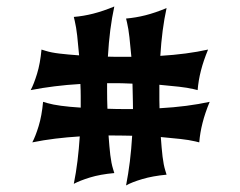

<svg xmlns="http://www.w3.org/2000/svg" viewBox="-20 -672 730 583"><path d="M73.2 -398.4Q83 -417 92.5 -448Q102.1 -479 106 -521.5L118.7 -517.6Q135.7 -512.2 160.9 -509.3Q186 -506.3 220.2 -503.9Q217.3 -537.6 214.4 -563.7Q211.4 -589.8 207 -608.4L204.1 -620.6Q233.4 -623 263.2 -630.6Q293 -638.2 327.1 -652.3Q319.8 -618.7 314.9 -580.8Q310.1 -543 307.6 -500Q318.8 -499.5 330.3 -499.5Q341.8 -499.5 354 -499.5H378.9Q376 -533.2 373 -559.1Q370.1 -585 365.7 -603.5L362.8 -615.7Q392.1 -618.2 421.9 -625.7Q451.7 -633.3 485.8 -647.5Q471.7 -583.5 466.8 -502.4Q547.9 -507.3 611.8 -521.5Q597.7 -487.3 590.1 -457.5Q582.5 -427.7 580.1 -398.4L567.9 -401.4Q549.3 -405.8 523.4 -408.7Q497.6 -411.6 463.9 -414.6V-389.6Q463.9 -380.4 463.9 -368.9Q463.9 -357.4 464.4 -343.3Q507.3 -345.7 545.2 -350.6Q583 -355.5 616.7 -362.8Q602.5 -328.6 595 -298.8Q587.4 -269 585 -239.7L572.8 -242.7Q554.2 -247.1 528.1 -250Q502 -252.9 468.3 -255.9Q470.7 -221.7 473.6 -196.5Q476.6 -171.4 481.9 -154.3L485.8 -141.6Q443.8 -137.7 411.9 -128.2Q379.9 -118.7 362.8 -108.9Q369.6 -144 374.3 -181.4Q378.9 -218.8 381.3 -259.8Q363.3 -260.3 355.7 -260.3Q348.1 -260.3 337.2 -260.5Q326.2 -260.7 309.6 -260.7Q312 -226.6 314.9 -201.4Q317.9 -176.3 323.2 -159.2L327.1 -146.5Q284.2 -142.6 253.2 -133.1Q222.2 -123.5 204.1 -113.8Q210.9 -147.5 215.3 -183.3Q219.7 -219.2 222.2 -257.8Q183.6 -255.4 147.7 -251Q111.8 -246.6 78.1 -239.7Q87.9 -258.3 97.4 -289.3Q106.9 -320.3 110.8 -362.8L124 -358.9Q155.8 -349.6 225.1 -345.2Q225.1 -362.8 225.1 -379.9Q225.1 -397 224.1 -417Q183.1 -414.6 145.8 -409.9Q108.4 -405.3 73.2 -398.4ZM382.3 -418Q370.6 -418.5 364 -418.7Q357.4 -418.9 350.6 -419.2Q343.8 -419.4 333.7 -419.4Q323.7 -419.4 305.2 -419.4V-394.5Q305.2 -383.3 305.4 -370.1Q305.7 -356.9 306.2 -341.8Q318.8 -341.3 331.8 -341.1Q344.7 -340.8 358.9 -340.8H383.8Q383.8 -355.5 383.5 -362.8Q383.3 -370.1 383.1 -382.6Q382.8 -395 382.3 -418Z"/></svg>

Font: MedievalSharp
Style: Regular
Weight: 500
Version: Version 1.0